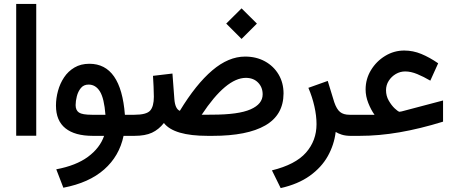

<svg xmlns="http://www.w3.org/2000/svg" viewBox="-20 -692 2315 978"><path d="M62.5 -671.9H164.6V-0.5H62.5Z M435.5 -367.2Q596.2 -367.2 616.2 -107.4H664.6V0H609.4Q587.9 103 510.7 171.1Q433.6 239.3 302.7 264.2L266.6 170.4Q367.7 151.4 428.2 106.7Q488.8 62 510.3 0H452.6Q361.3 0 313.2 -38.6Q265.1 -77.1 265.1 -154.3Q265.1 -191.4 275.4 -229Q285.6 -266.6 306.4 -297.9Q327.1 -329.1 359.4 -348.1Q391.6 -367.2 435.5 -367.2ZM517.1 -107.4Q510.7 -190.9 489 -226.1Q467.3 -261.2 431.2 -261.2Q406.2 -261.2 391.8 -243.4Q377.4 -225.6 371.3 -201.2Q365.2 -176.8 365.2 -156.7Q365.2 -130.4 382.1 -118.9Q398.9 -107.4 447.8 -107.4Z M1132.3 -571.8 1210.4 -649.4 1288.6 -571.8 1210.4 -493.7ZM896 -127.4Q978.5 -263.2 1061.3 -333.5Q1144 -403.8 1228.5 -403.8Q1285.6 -403.8 1329.8 -379.4Q1374 -355 1399.2 -312.5Q1424.3 -270 1424.3 -215.8Q1423.8 -106.4 1331.5 -53.2Q1239.3 0 1063 0H1038.1Q865.7 0 814.9 -65.4Q788.6 -32.2 754.2 -16.1Q719.7 0 664.6 0H645L645.5 -107.4H664.6Q726.1 -107.4 744.9 -128.7Q763.7 -149.9 763.7 -199.2Q763.7 -223.1 762.2 -252Q760.7 -280.8 759.3 -305.7L858.4 -317.4L868.2 -187Q872.1 -137.2 896 -127.4ZM1061 -107.9Q1194.8 -107.9 1256.3 -135Q1317.9 -162.1 1317.9 -211.4Q1317.9 -247.6 1294.4 -271.5Q1271 -295.4 1232.4 -295.4Q1131.8 -295.4 1007.3 -107.4Z M1689.9 -20Q1682.1 45.4 1649.9 103Q1617.7 160.6 1558.1 203.4Q1498.5 246.1 1409.7 266.1L1365.2 175.8Q1484.9 146.5 1538.6 85.4Q1592.3 24.4 1592.3 -59.6Q1592.3 -102.1 1581.5 -149.9Q1570.8 -197.8 1550.8 -244.6L1649.4 -279.8L1682.6 -171.4Q1694.8 -135.7 1712.2 -121.6Q1729.5 -107.4 1760.7 -107.4H1779.8V0H1766.1Q1740.2 0 1720.9 -6.1Q1701.7 -12.2 1689.9 -20Z M1842.3 -236.3Q1842.3 -289.6 1869.6 -334.7Q1897 -379.9 1941.9 -407.2Q1986.8 -434.6 2039.1 -434.6Q2084 -434.6 2126 -417.2Q2168 -399.9 2211.9 -369.6L2171.9 -281.2Q2137.7 -301.3 2105.2 -314.7Q2072.8 -328.1 2043.9 -328.1Q2018.6 -328.1 1996.3 -315.2Q1974.1 -302.2 1960.2 -280.5Q1946.3 -258.8 1946.3 -232.4Q1946.3 -203.6 1960.2 -179.4Q1974.1 -155.3 1990.2 -140.1Q2006.3 -125 2014.2 -122.6Q2018.1 -122.6 2025.9 -124.5L2236.8 -180.2V-72.3Q2119.6 -36.1 2015.1 -18.1Q1910.6 0 1811.5 0H1760.3V-107.4H1887.7Q1869.6 -132.8 1856 -167.2Q1842.3 -201.7 1842.3 -236.3Z"/></svg>

Font: Vazir Medium UI
Style: Medium-UI
Weight: 500
Designer: Saber Rastikerdar
Foundry: Saber Rastikerdar
Version: Version 30.0.0